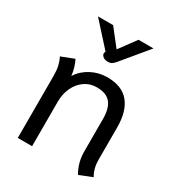

<svg xmlns="http://www.w3.org/2000/svg" viewBox="-178 -853 902 976"><g transform="rotate(30 273.0 -364.5)"><path d="M45 0ZM394 -109V-299Q394 -363 368.5 -393.5Q343 -424 287 -424Q247 -424 216 -402Q185 -380 168 -343Q151 -306 151 -264V0H67V-363Q67 -397 61.5 -421Q56 -445 45 -466L120 -495Q128 -480 135.5 -456.5Q143 -433 145 -409Q171 -449 214.5 -472Q258 -495 308 -495Q394 -495 436 -444.5Q478 -394 478 -298V-109Q478 -59 501 -20L426 10Q394 -45 394 -109ZM232 -598 234 -603 111 -739H200L277 -641L349 -739H437L311 -587Q300 -574 291.5 -569Q283 -564 270 -564Q248 -564 237.5 -575.5Q227 -587 232 -598Z"/></g></svg>

Font: Niramit
Style: Regular
Weight: 400
Version: Version 1.000; ttfautohint (v1.6)